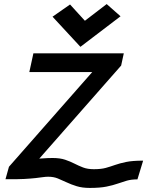

<svg xmlns="http://www.w3.org/2000/svg" viewBox="-20 -880 723 943"><path d="M441 -49Q477 -49 500 -55.5Q523 -62 545.5 -70Q568 -78 599.5 -84.5Q631 -91 683 -91L655 1Q625 1 602.5 7.5Q580 14 557.5 22Q535 30 503 36.5Q471 43 421 43Q384 43 356.5 34.5Q329 26 307 15.5Q285 5 264 -3.5Q243 -12 217 -12Q205 -12 191 -10Q177 -8 155.5 -5.5Q134 -3 98.5 -1Q63 1 7 0L24 -61L433 -526H124L144 -618H588L575 -558L173 -101Q199 -103 213.5 -103.5Q228 -104 238 -104Q275 -104 300 -95.5Q325 -87 345.5 -76.5Q366 -66 388 -57.5Q410 -49 441 -49ZM375 -650 238 -798 324 -858 397 -778 504 -860 572 -800Z"/></svg>

Font: Victor Mono Thin
Style: Italic
Weight: 100
Italic angle: -12°
Monospace: yes
Designer: Rune Bjørnerås
Version: Version 1.561;gftools[0.9.30]